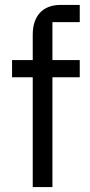

<svg xmlns="http://www.w3.org/2000/svg" viewBox="-20 -760 364 780"><path d="M113 0H193V-446H304V-516H193V-670H304V-740H226C150 -740 113 -691 113 -620V-516H29V-446H113Z"/></svg>

Font: IBM Plex Thai Looped
Style: Regular
Weight: 400
Designer: Mike Abbink, Paul van der Laan, Pieter van Rosmalen, Ben Mitchell, Mark Frömberg
Foundry: Bold Monday
Version: Version 1.0